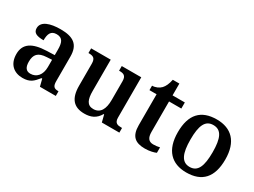

<svg xmlns="http://www.w3.org/2000/svg" viewBox="-46 -1199 2317 1748"><g transform="rotate(30 1113.0 -325.0)"><path d="M203 10C282 10 311 -21 355 -75H363L382 0H549V-49H546C501 -49 485 -65 485 -120V-377C485 -503 418 -548 285 -548C177 -548 89 -520 89 -448C89 -400 125 -383 199 -383C199 -449 215 -491 276 -491C341 -491 355 -446 355 -374V-317L272 -314C121 -309 47 -259 47 -152C47 -42 115 10 203 10ZM246 -59C201 -59 180 -89 180 -148C180 -222 210 -261 303 -265L355 -268V-191C355 -110 312 -59 246 -59Z M853 10C920 10 972 -11 1009 -75H1014L1033 0H1217V-49H1210C1170 -49 1138 -55 1138 -113V-536H933V-487H936C977 -487 1008 -480 1008 -420V-223C1008 -128 977 -67 903 -67C836 -67 817 -120 817 -206V-536H611V-487H614C661 -487 686 -476 686 -417V-187C686 -52 741 10 853 10Z M1490 10C1540 10 1585 -2 1605 -12V-69C1584 -64 1562 -61 1537 -61C1490 -61 1467 -89 1467 -152V-472H1596V-536H1467V-660H1398C1388 -612 1373 -579 1352 -557C1331 -535 1297 -519 1261 -519V-472H1336V-147C1336 -31 1388 10 1490 10Z M1924 10C2089 10 2175 -82 2175 -270C2175 -457 2081 -548 1927 -548C1762 -548 1676 -457 1676 -270C1676 -82 1770 10 1924 10ZM1926 -49C1841 -49 1809 -125 1809 -270C1809 -415 1840 -488 1925 -488C2011 -488 2042 -415 2042 -270C2042 -125 2012 -49 1926 -49Z"/></g></svg>

Font: Noto Serif Georgian SemiBold
Style: Regular
Weight: 600
Designer: Monotype Design Team, Akaki Razmadze
Foundry: Google LLC
Version: Version 2.003